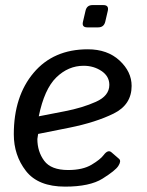

<svg xmlns="http://www.w3.org/2000/svg" viewBox="-20 -711 566 740"><path d="M316.4 -605.5Q294.4 -605.5 299.8 -627.4L309.6 -669.4Q314.5 -691.4 336.4 -691.4H378.4Q400.4 -691.4 395.5 -669.4L385.7 -627.4Q380.4 -605.5 358.4 -605.5ZM33.2 -193.4Q33.2 -339.8 109.6 -430.4Q186 -521 318.4 -521Q394 -521 440.7 -477.8Q487.3 -434.6 487.3 -379.9Q487.3 -307.6 418.2 -273.4Q349.1 -239.3 247.1 -218.8L127 -194.8Q124 -176.3 124 -175.3Q124 -127 150.4 -91.3Q176.8 -55.7 242.7 -55.7Q298.8 -55.7 333 -76.2Q367.2 -96.7 379.4 -113.3Q396.5 -136.2 410.2 -123.5L439 -98.6Q448.2 -90.3 436 -71.3Q424.8 -53.7 375.5 -22.7Q326.2 8.3 231 8.3Q127 8.3 80.1 -52Q33.2 -112.3 33.2 -193.4ZM129.4 -262.7 229.5 -282.2Q297.9 -295.4 349.6 -318.6Q401.4 -341.8 401.4 -383.8Q401.4 -417 371.3 -437.3Q341.3 -457.5 302.2 -457.5Q243.2 -457.5 197 -412.6Q150.9 -367.7 129.4 -262.7Z"/></svg>

Font: Istok
Style: Italic
Weight: 500
Italic angle: -13°
Designer: Andrey V. Panov
Foundry: Andrey V. Panov
Version: Version 1.0.3